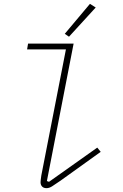

<svg xmlns="http://www.w3.org/2000/svg" viewBox="-20 -967 640 999"><path d="M222 12Q207 12 199 3.5Q191 -5 191 -19Q191 -24 192 -32Q193 -40 195 -54L323 -710H121L126 -740H363L224 -25L235 -21L486 -199L504 -177L295 -27Q266 -7 251 2.5Q236 12 222 12ZM339 -776 317 -791 448 -947 478 -928Z"/></svg>

Font: IBM Plex Mono ExtraLight
Style: Italic
Weight: 200
Italic angle: -9°
Monospace: yes
Designer: Mike Abbink, Paul van der Laan, Pieter van Rosmalen
Foundry: Bold Monday
Version: Version 2.3